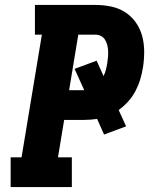

<svg xmlns="http://www.w3.org/2000/svg" viewBox="-20 -755 640 775"><path d="M23 0V-120H67L149 -615H121V-735H366Q398 -735 429 -728.5Q460 -722 485.5 -705.5Q511 -689 528.5 -664Q546 -639 554 -609Q562 -579 562 -546.5Q562 -514 557 -482Q553 -458 546 -434.5Q539 -411 527 -388Q515 -365 497.5 -345.5Q480 -326 459 -311L489 -245L400 -212L372 -275Q359 -273 345.5 -272Q332 -271 319 -271H239L214 -120H270V0ZM259 -391H319Q319 -391 319.5 -391Q320 -391 320 -391L281 -477L370 -510L398 -448Q404 -460 407.5 -473.5Q411 -487 413 -501Q415 -513 416 -525.5Q417 -538 416.5 -549.5Q416 -561 413 -573Q410 -585 404 -594.5Q398 -604 388 -609.5Q378 -615 366 -615H296Z"/></svg>

Font: Iosevka Curly Slab HvExObl
Style: Regular
Weight: 900
Width: 7
Italic angle: -9°
Monospace: yes
Designer: Belleve Invis
Foundry: Belleve Invis
Version: Version 11.1.0; ttfautohint (v1.8.3)